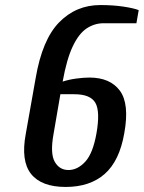

<svg xmlns="http://www.w3.org/2000/svg" viewBox="-20 -730 569 760"><path d="M240 10Q144 10 103 -41.5Q62 -93 82 -200L121 -420Q147 -573 214 -641.5Q281 -710 377 -710Q427 -710 467.5 -704Q508 -698 529 -690L520 -638H390Q354 -638 323 -617.5Q292 -597 268 -546.5Q244 -496 228 -407Q252 -415 281.5 -419Q311 -423 334 -423Q416 -423 454.5 -371Q493 -319 472 -203Q453 -93 394.5 -41.5Q336 10 240 10ZM251 -57Q287 -57 317.5 -90Q348 -123 362 -203Q377 -289 357.5 -323Q338 -357 274 -357H219L192 -200Q178 -123 196.5 -90Q215 -57 251 -57Z"/></svg>

Font: Cuprum SemiBold
Style: Italic
Weight: 600
Italic angle: -10°
Version: Version 3.000